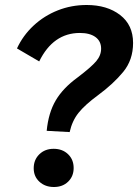

<svg xmlns="http://www.w3.org/2000/svg" viewBox="-20 -740 553 769"><path d="M259 -211 167 -216Q174 -288 203 -337.5Q232 -387 291 -430Q345 -471 365 -494.5Q385 -518 385 -545Q385 -575 362.5 -591.5Q340 -608 300 -608Q193 -608 137 -494L48 -546Q72 -598 114.5 -637.5Q157 -677 211.5 -698.5Q266 -720 327 -720Q409 -720 461 -680Q513 -640 513 -568Q513 -500 473.5 -452Q434 -404 373 -359Q320 -320 294.5 -288Q269 -256 259 -211ZM196 9Q161 9 138 -12Q115 -33 115 -66Q115 -100 137.5 -122Q160 -144 195 -144Q230 -144 252.5 -122.5Q275 -101 275 -67Q275 -34 253 -12.5Q231 9 196 9Z"/></svg>

Font: Livvic SemiBold
Style: Italic
Weight: 600
Italic angle: -10°
Designer: Jacques Le Bailly, Baron von Fonthausen
Version: Version 1.001; ttfautohint (v1.8.2)